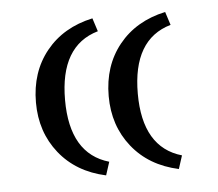

<svg xmlns="http://www.w3.org/2000/svg" viewBox="-37 -445 508 447"><g transform="rotate(-5 217.0 -221.5)"><path d="M194 -38Q125 -53 85.5 -102.5Q46 -152 46 -221Q46 -292 85.5 -341Q125 -390 194 -405L204 -374Q114 -348 114 -221Q114 -95 204 -69ZM364 -38Q295 -53 255.5 -102.5Q216 -152 216 -221Q216 -292 255.5 -341Q295 -390 364 -405L374 -374Q284 -348 284 -221Q284 -95 374 -69Z"/></g></svg>

Font: Baskervville Medium
Style: Regular
Weight: 500
Version: Version 1.100